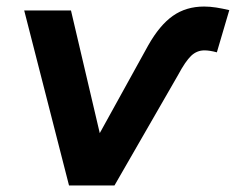

<svg xmlns="http://www.w3.org/2000/svg" viewBox="-20 -567 721 587"><path d="M54 -535H197L285 -160L433 -428Q468 -490 508.5 -518.5Q549 -547 604 -547Q622 -547 641 -544Q660 -541 681 -536L643 -407Q621 -413 605 -413Q582 -413 564.5 -396.5Q547 -380 524 -337L330 0H191Z"/></svg>

Font: Argentum Sans Medium
Style: Italic
Weight: 500
Italic angle: -11°
Designer: Julieta Ulanovsky (font), Cristiano Sobral (main changes and remaster)
Foundry: Julieta Ulanovsky (font), Cristiano Sobral (main changes and remaster)
Version: Version 2.007;June 15, 2022;FontCreator 14.0.0.2814 64-bit; 